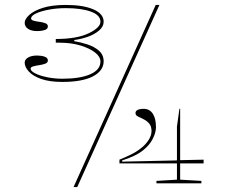

<svg xmlns="http://www.w3.org/2000/svg" viewBox="-20 -743 925 778"><path d="M233 -411Q181 -411 147 -423Q113 -435 96.5 -453.5Q80 -472 80 -489Q80 -502 94 -510Q108 -518 130 -518Q147 -518 160.5 -513.5Q174 -509 174 -498Q174 -489 163.5 -485Q153 -481 139 -479Q125 -477 114.5 -474Q104 -471 104 -465Q104 -455 123 -445.5Q142 -436 171.5 -430Q201 -424 233 -424Q304 -424 345.5 -442Q387 -460 387 -494Q387 -513 365.5 -530Q344 -547 306.5 -558.5Q269 -570 222 -570H206V-585Q291 -585 339 -608Q387 -631 387 -655Q387 -682 348 -696Q309 -710 247 -710Q211 -710 178.5 -704Q146 -698 126 -688.5Q106 -679 106 -668Q106 -662 116.5 -659Q127 -656 140 -654.5Q153 -653 163.5 -649Q174 -645 174 -636Q174 -625 160.5 -621Q147 -617 130 -617Q108 -617 94 -626Q80 -635 80 -651Q80 -665 98 -682Q116 -699 153 -711Q190 -723 247 -723Q317 -723 358.5 -705Q400 -687 400 -655Q400 -635 381 -619Q362 -603 334.5 -593.5Q307 -584 281 -581V-576Q307 -572 334.5 -563Q362 -554 381 -537.5Q400 -521 400 -494Q400 -475 388.5 -459.5Q377 -444 355.5 -433Q334 -422 303 -416.5Q272 -411 233 -411ZM464 -81V-96Q484 -104 508 -115.5Q532 -127 552 -143Q570 -157 582 -175.5Q594 -194 594 -212Q594 -232 584 -243Q574 -254 561.5 -260Q549 -266 539 -271Q529 -276 529 -285Q529 -293 537.5 -297.5Q546 -302 562 -302Q586 -302 599 -282.5Q612 -263 612 -228Q612 -206 599 -180.5Q586 -155 561 -135Q545 -122 523 -111.5Q501 -101 475 -93V-88L697 -93V-230L707 -302H710V-94L805 -96V-81H710V-15L796 -10V0H614V-10L697 -15V-81ZM278 15 611 -723H626L293 15Z"/></svg>

Font: Kalnia Expanded Thin
Style: Regular
Weight: 250
Width: 7
Designer: Frida Medrano
Foundry: Frida Medrano
Version: Version 1.105